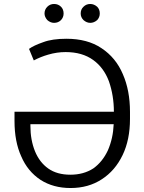

<svg xmlns="http://www.w3.org/2000/svg" viewBox="-20 -934 727 966"><path d="M490 -692Q563 -644 598 -561Q634 -479 634 -371V-336Q634 -231 597 -154Q559 -75 492 -32Q425 12 335 12Q248 12 184 -29Q119 -72 87 -147Q53 -221 53 -325V-372H553V-371Q553 -453 528 -525Q502 -594 449 -632Q394 -672 310 -672Q266 -672 222 -659Q184 -648 150 -630L126 -688Q149 -705 198 -722Q243 -739 314 -739Q420 -739 490 -692ZM156 -173Q179 -117 223 -86Q267 -55 334 -55Q401 -55 450 -87Q496 -120 523 -178Q549 -238 552 -309H133V-300Q133 -230 156 -173ZM218 -833Q204 -849 204 -866Q204 -886 218 -900Q232 -914 252 -914Q273 -914 287 -900Q300 -887 300 -866Q300 -847 287 -833Q273 -819 252 -819Q234 -819 218 -833ZM400 -833Q386 -847 386 -866Q386 -887 400 -900Q414 -914 434 -914Q453 -914 469 -900Q482 -887 482 -866Q482 -847 469 -833Q453 -819 434 -819Q416 -819 400 -833Z"/></svg>

Font: Sinter Normal
Style: Regular
Weight: 350
Foundry: Adobe & rsms
Version: Version 1.000